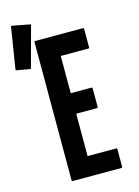

<svg xmlns="http://www.w3.org/2000/svg" viewBox="-179 -1031 799 1103"><g transform="rotate(-15 220.5 -479.0)"><path d="M407.2 -115.2Q407.2 -80.1 407.2 -8.8Q407.2 -6.8 406.2 -5.9Q406.2 -4.9 405.3 -4.9Q404.3 -3.9 403.3 -2.9Q402.3 -2.9 401.4 -2.9Q304.7 -2.9 111.3 -2.9Q109.4 -2.9 107.4 -3.9Q106.4 -4.9 106.4 -7.8Q106.4 -110.4 106.4 -316.4Q106.4 -488.3 106.4 -830.1Q106.4 -833 107.4 -834Q109.4 -835.9 111.3 -835.9Q206.1 -835.9 396.5 -835.9Q398.4 -835.9 399.4 -834Q401.4 -833 401.4 -830.1Q401.4 -793.9 401.4 -719.7Q401.4 -716.8 399.4 -715.8Q398.4 -714.8 396.5 -714.8Q340.8 -714.8 231.4 -714.8Q231.4 -640.6 231.4 -493.2Q272.5 -493.2 355.5 -493.2Q357.4 -493.2 358.4 -492.2Q360.4 -491.2 360.4 -488.3Q360.4 -451.2 360.4 -377Q360.4 -374 358.4 -373Q357.4 -371.1 355.5 -371.1Q313.5 -371.1 231.4 -371.1Q231.4 -287.1 231.4 -119.1Q288.1 -119.1 401.4 -119.1Q403.3 -119.1 405.3 -118.2Q406.2 -117.2 407.2 -115.2ZM4.9 -955.1Q39.1 -949.2 108.4 -935.5Q109.4 -935.5 110.4 -934.6Q111.3 -934.6 111.3 -933.6Q112.3 -932.6 112.3 -931.6Q112.3 -930.7 112.3 -929.7Q90.8 -850.6 47.9 -691.4Q47.9 -689.5 45.9 -688.5Q44.9 -687.5 42 -687.5Q16.6 -692.4 -36.1 -701.2Q-36.1 -701.2 -37.1 -702.1Q-38.1 -703.1 -39.1 -703.1Q-39.1 -704.1 -40 -705.1Q-40 -706.1 -40 -707Q-26.4 -789.1 -1 -951.2Q-1 -952.1 0 -953.1Q0 -954.1 1 -954.1Q2 -955.1 2.9 -955.1Q3.9 -955.1 4.9 -955.1Z"/></g></svg>

Font: Typeface
Style: Regular
Weight: 400
Version: Version 1.0